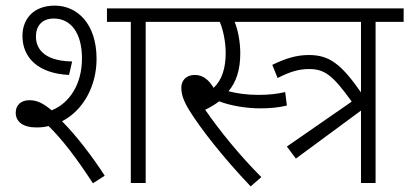

<svg xmlns="http://www.w3.org/2000/svg" viewBox="-20 -652 1458 684"><path d="M108 -198C124 -198 139 -199 153 -203C200 -157 250 -93 311 1L353 -26C310 -93 252 -169 201 -220C277 -259 324 -346 324 -442C324 -569 254 -632 175 -632C102 -632 60 -587 60 -524C60 -444 119 -390 226 -385L237 -433C127 -435 108 -487 108 -522C108 -559 129 -586 172 -586C232 -586 272 -535 272 -444C272 -351 227 -284 164 -259C133 -285 111 -295 85 -295C56 -295 36 -279 36 -250C36 -219 62 -198 108 -198ZM499 -574H598V-622H361V-574H446V0H499Z M900 -314C860 -314 824 -319 794 -327C821 -359 836 -402 836 -462C836 -505 827 -547 816 -574H941V-622H584V-574H763C775 -546 784 -503 784 -463C784 -410 771 -367 741 -339C723 -369 702 -385 674 -385C643 -385 626 -365 626 -340C626 -318 632 -295 655 -258C694 -195 773 -93 873 12L911 -21C837 -95 764 -184 711 -261C730 -270 746 -280 761 -291C802 -275 859 -266 906 -266C944 -266 973 -269 1002 -276L996 -324C965 -317 938 -314 900 -314Z M1034 -87 1266 -258V0H1318V-574H1418V-622H926V-574H1266V-323C1194 -426 1152 -456 1080 -456C1033 -456 994 -442 950 -421L969 -374C1014 -397 1045 -406 1081 -406C1136 -406 1165 -385 1233 -290L1002 -130Z"/></svg>

Font: Noto Sans SemiCondensed Light
Style: Regular
Weight: 300
Width: 4
Designer: Monotype Design Team
Foundry: Monotype Imaging Inc.
Version: Version 2.013